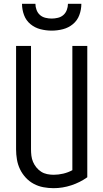

<svg xmlns="http://www.w3.org/2000/svg" viewBox="-20 -975 540 1003"><path d="M260 8Q233 8 206.5 3Q180 -2 156.5 -14.5Q133 -27 114.5 -47Q96 -67 84.5 -91Q73 -115 68.5 -141.5Q64 -168 64 -195V-735H142V-195Q142 -178 144 -161.5Q146 -145 152.5 -129.5Q159 -114 170 -100.5Q181 -87 195 -78Q209 -69 226 -65.5Q243 -62 260 -62Q285 -62 310.5 -68Q336 -74 358 -86V-735H436V-49Q398 -22 352.5 -7Q307 8 260 8ZM250 -815Q220 -815 191 -822.5Q162 -830 139 -849Q116 -868 105.5 -896.5Q95 -925 95 -955H165Q165 -939 171 -923Q177 -907 189 -896.5Q201 -886 217.5 -882Q234 -878 250 -878Q266 -878 282.5 -882Q299 -886 311 -896.5Q323 -907 329 -923Q335 -939 335 -955H405Q405 -925 394.5 -896.5Q384 -868 361 -849Q338 -830 309 -822.5Q280 -815 250 -815Z"/></svg>

Font: Moesevka
Style: Regular
Weight: 400
Monospace: yes
Designer: Belleve Invis
Foundry: Belleve Invis
Version: Version 32.5.0; ttfautohint (v1.8.4)